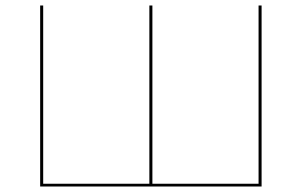

<svg xmlns="http://www.w3.org/2000/svg" viewBox="-20 -678 1097 698"><path d="M920 -658H931V0H126V-658H137V-10H523V-658H534V-10H920Z"/></svg>

Font: EauTest Hairline
Style: Regular
Weight: 250
Designer: Christian Thalmann (Catharsis Fonts)
Version: Version 0.001;PS 000.001;hotconv 1.0.88;makeotf.lib2.5.64775